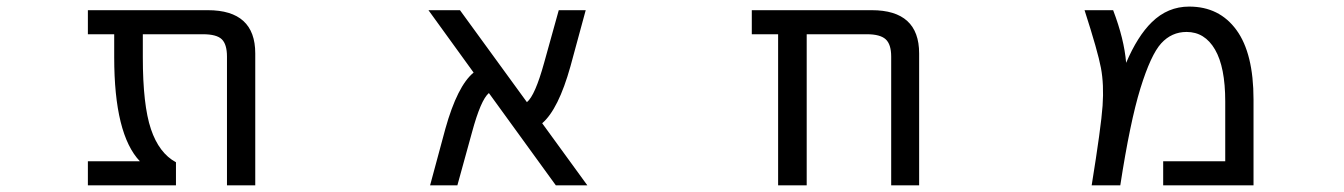

<svg xmlns="http://www.w3.org/2000/svg" viewBox="-20 -555 4040 577"><path d="M747.1 2H662.1V-384.8Q662.1 -421.9 646.5 -437Q630.9 -452.1 589.8 -452.1H409.2V-382.8Q409.2 -239.3 433.6 -167Q458 -94.7 508.8 -67.4V2H244.1V-70.3H400.4Q323.2 -151.4 323.2 -382.8V-452.1H244.1V-524.4H604.5Q747.1 -524.4 747.1 -394.5Z M1745.1 2H1650.4L1449.2 -275.4Q1424.8 -254.9 1398.4 -157.2L1354.5 2H1272.5L1318.4 -168Q1354.5 -296.9 1403.3 -336.9L1267.6 -524.4H1362.3L1563.5 -248Q1587.9 -267.6 1615.2 -366.2L1659.2 -524.4H1740.2L1694.3 -355.5Q1658.2 -226.6 1609.4 -184.6Z M2658.2 -384.8Q2658.2 -421.9 2641.6 -437Q2625 -452.1 2585 -452.1H2404.3V2H2318.4V-452.1H2239.3V-524.4H2599.6Q2742.2 -524.4 2742.2 -394.5V2H2658.2Z M3475.6 2V-70.3H3662.1V-250Q3662.1 -353.5 3631.3 -406.2Q3600.6 -459 3545.9 -459Q3501 -459 3469.7 -424.8Q3438.5 -390.6 3407.2 -289.6Q3376 -188.5 3346.7 2H3260.7Q3289.1 -173.8 3293.5 -237.3Q3297.9 -300.8 3288.6 -350.6Q3279.3 -400.4 3239.3 -524.4H3325.2Q3358.4 -437.5 3364.3 -366.2Q3398.4 -446.3 3441.4 -488.3Q3489.3 -535.2 3553.7 -535.2Q3644.5 -535.2 3695.8 -464.8Q3747.1 -394.5 3747.1 -255.9V2Z"/></svg>

Font: Gen Shin Gothic Monospace Regular
Style: Regular
Weight: 400
Designer: [Source Han Sans]
Ryoko NISHIZUKA  (kana & ideographs); Paul D. Hunt (Latin, Greek & Cyrillic); Wenlong ZHANG  (bopomofo
Version: Version 1.002.20150607